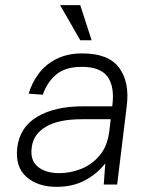

<svg xmlns="http://www.w3.org/2000/svg" viewBox="-20 -714 580 744"><path d="M291 -694 335 -558H291L213 -694ZM199 10Q126 10 82 -29Q38 -68 47 -143Q57 -222 125 -262Q193 -302 301 -302H415Q425 -378 397 -416.5Q369 -455 297 -455Q232 -455 196.5 -424Q161 -393 146 -347L91 -351Q103 -392 129.5 -428Q156 -464 198.5 -485.5Q241 -507 299 -507Q401 -507 442 -451Q483 -395 471 -302L434 1H382L388 -81Q356 -40 309 -15Q262 10 199 10ZM210 -43Q251 -43 293 -59Q335 -75 366 -111.5Q397 -148 404 -209L409 -252H297Q207 -252 158 -223Q109 -194 103 -143Q96 -93 126.5 -68Q157 -43 210 -43Z"/></svg>

Font: Haskoy Light
Style: Italic
Weight: 300
Designer: Ertekin Erdin
Foundry: Ertekin Erdin
Version: Version 2.000; ttfautohint (v1.8.4.7-5d5b)